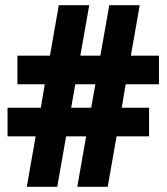

<svg xmlns="http://www.w3.org/2000/svg" viewBox="-20 -718 640 738"><path d="M117 -194H9V-304H137L152 -394H47V-504H172L206 -698H323L200 0H83ZM400 -698H517L483 -504H591V-394H463L448 -304H553V-194H428L394 0H277ZM483 -504 463 -394H152L172 -504ZM448 -304 428 -194H117L137 -304Z"/></svg>

Font: iA Writer Duo V
Style: Regular
Weight: 400
Designer: Mike Abbink, Paul van der Laan, Pieter van Rosmalen, Oliver Reichenstein
Foundry: Information Architects Inc.
Version: Version 2.000